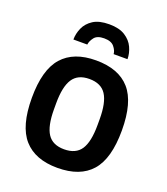

<svg xmlns="http://www.w3.org/2000/svg" viewBox="-135 -818 804 924"><g transform="rotate(20 266.5 -355.5)"><path d="M266 -723Q317 -723 347.5 -703.5Q378 -684 391.5 -654.5Q405 -625 405 -595H334Q333 -613 317.5 -632Q302 -651 266 -651Q230 -651 215.5 -632Q201 -613 199 -595H128Q128 -625 141 -654.5Q154 -684 184 -703.5Q214 -723 266 -723ZM266 12Q152 12 94 -53.5Q36 -119 36 -263Q36 -407 94 -472.5Q152 -538 266 -538Q382 -538 439.5 -472.5Q497 -407 497 -263Q497 -119 439.5 -53.5Q382 12 266 12ZM266 -83Q326 -83 352 -122.5Q378 -162 378 -248V-278Q378 -363 352 -403Q326 -443 266 -443Q207 -443 181 -403Q155 -363 155 -278V-248Q155 -162 181 -122.5Q207 -83 266 -83Z"/></g></svg>

Font: Archivo SemiCondensed SemiBold
Style: Regular
Weight: 600
Width: 4
Designer: Hector Gatti
Foundry: Omnibus-Type
Version: Version 2.001; ttfautohint (v1.8.3)